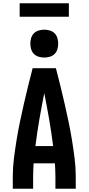

<svg xmlns="http://www.w3.org/2000/svg" viewBox="-20 -1151 540 1171"><path d="M58 0V-74Q58 -130 65 -185.5Q72 -241 81 -296.5Q90 -352 101.5 -407Q113 -462 125.5 -517Q138 -572 151.5 -626.5Q165 -681 179 -735H321Q335 -681 348.5 -626.5Q362 -572 374.5 -517Q387 -462 398.5 -407Q410 -352 419 -296.5Q428 -241 435 -185.5Q442 -130 442 -74V0H318V-74Q318 -94 317 -114.5Q316 -135 315 -155H185Q184 -135 183 -114.5Q182 -94 182 -74V0ZM304 -260Q294 -341 280 -422Q266 -503 250 -583Q234 -503 220 -422Q206 -341 196 -260ZM250 -800Q233 -800 216 -805Q199 -810 187 -822Q175 -834 170 -851Q165 -868 165 -885Q165 -902 170 -919Q175 -936 187 -948Q199 -960 216 -965Q233 -970 250 -970Q267 -970 284 -965Q301 -960 313 -948Q325 -936 330 -919Q335 -902 335 -885Q335 -868 330 -851Q325 -834 313 -822Q301 -810 284 -805Q267 -800 250 -800ZM100 -1049V-1131H400V-1049Z"/></svg>

Font: Iosevka Term Curly Extrabold
Style: Regular
Weight: 800
Designer: Belleve Invis
Foundry: Belleve Invis
Version: Version 32.3.0